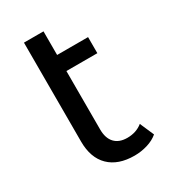

<svg xmlns="http://www.w3.org/2000/svg" viewBox="-164 -728 723 817"><g transform="rotate(-30 197.5 -320.0)"><path d="M370 -31 340 -100C319.3 -83.3 294.3 -75 265 -75C238.3 -75 217.8 -82.7 203.5 -98C189.2 -113.3 182 -135.3 182 -164V-451H334V-530H182V-646H86V-160C86 -106.7 100.7 -65.7 130 -37C159.3 -8.3 200.7 6 254 6C276 6 297.3 2.8 318 -3.5C338.7 -9.8 356 -19 370 -31Z"/></g></svg>

Font: ICO Headline
Style: Regular
Weight: 500
Designer: Julieta Ulanovsky
Foundry: Julieta Ulanovsky
Version: Version 7.200